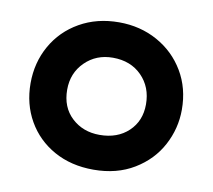

<svg xmlns="http://www.w3.org/2000/svg" viewBox="-61 -544 692 625"><g transform="rotate(10 285.0 -231.5)"><path d="M35 -230Q35 -298 66.5 -354Q98 -410 155 -442.5Q212 -475 285 -475Q355 -475 412 -443.5Q469 -412 502 -356.5Q535 -301 535 -230Q535 -168 505.5 -112.5Q476 -57 419 -22.5Q362 12 285 12Q211 12 154.5 -19.5Q98 -51 66.5 -106Q35 -161 35 -230ZM417 -227Q417 -284 380.5 -321Q344 -358 285 -358Q230 -358 193 -321.5Q156 -285 156 -230Q156 -172 193 -137.5Q230 -103 285 -103Q344 -103 380.5 -137.5Q417 -172 417 -227Z"/></g></svg>

Font: Aoboshi One
Style: Regular
Weight: 400
Designer: IKIMOJI
Foundry: Natsumi Matsuba
Version: Version 1.000; ttfautohint (v1.8.3)